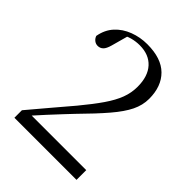

<svg xmlns="http://www.w3.org/2000/svg" viewBox="-209 -860 977 977"><g transform="rotate(45 279.0 -371.5)"><path d="M64 0V-54Q114 -113 161.5 -169.5Q209 -226 246 -269Q299 -333 332 -381Q365 -429 380.5 -470Q396 -511 396 -555Q396 -630 358.5 -671Q321 -712 254 -712Q226 -712 198.5 -704.5Q171 -697 140 -677L181 -708L154 -610Q146 -581 134 -569.5Q122 -558 105 -558Q91 -558 80 -566.5Q69 -575 64 -589Q73 -640 104 -674Q135 -708 181 -725.5Q227 -743 278 -743Q379 -743 430 -692.5Q481 -642 481 -553Q481 -507 459.5 -463Q438 -419 391.5 -364.5Q345 -310 268 -232Q253 -216 227 -188.5Q201 -161 169 -126Q137 -91 104 -54L113 -85V-70H511V0Z"/></g></svg>

Font: Noto Serif TC
Style: Regular
Weight: 400
Designer: Ryoko NISHIZUKA  (kana & ideographs); Frank Grießhammer (Latin, Greek & Cyrillic); Wenlong ZHANG  (bopomofo); Sandoll Co
Foundry: Adobe
Version: Version 2.003-H1;hotconv 1.1.1;makeotfexe 2.6.0